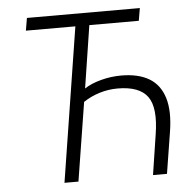

<svg xmlns="http://www.w3.org/2000/svg" viewBox="-51 -756 817 808"><g transform="rotate(-5 357.5 -352.5)"><path d="M189 0 292 -652H83L92 -705H569L560 -652H351L310 -388Q339 -407 381 -418Q423 -429 466 -429Q538 -429 583.5 -402Q629 -375 646.5 -318.5Q664 -262 650 -175L622 0H563L589 -169Q607 -281 572.5 -328.5Q538 -376 446 -376Q407 -376 369.5 -364.5Q332 -353 301 -332L248 0Z"/></g></svg>

Font: Nunito Sans 10pt Condensed Light
Style: Italic
Weight: 300
Width: 3
Italic angle: -9°
Designer: Vernon Adams
Foundry: Vernon Adams
Version: Version 3.101;gftools[0.9.27]